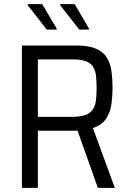

<svg xmlns="http://www.w3.org/2000/svg" viewBox="-20 -908 628 928"><path d="M86 0V-688H349Q409 -688 444.5 -672.5Q480 -657 497 -628.5Q514 -600 519 -562.5Q524 -525 524 -482Q524 -443 518.5 -404Q513 -365 493 -334.5Q473 -304 429 -289L535 0H453L350 -290L377 -280Q370 -278 358.5 -277Q347 -276 333 -276H163V0ZM163 -343H323Q366 -343 390.5 -351.5Q415 -360 427.5 -377.5Q440 -395 443.5 -421Q447 -447 447 -482Q447 -516 444 -541.5Q441 -567 430 -585Q419 -603 395 -612Q371 -621 328 -621H163ZM410 -765H363L271 -883V-888H341L410 -770ZM254 -765H206L114 -883V-888H184L254 -770Z"/></svg>

Font: Saira SemiCondensed
Style: Regular
Weight: 400
Width: 4
Designer: Hector Gatti with collaboration of the Omnibus-Type team
Foundry: Omnibus-Type
Version: Version 1.101